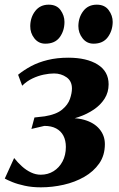

<svg xmlns="http://www.w3.org/2000/svg" viewBox="-32 -791 509 822"><path d="M143 11Q105 11 74 4.2Q43 -2.5 21 -11.5Q-1 -20.5 -11.5 -26.5L28.5 -114.5Q44 -95 62 -78.8Q80 -62.5 100.5 -52.8Q121 -43 142.5 -43Q173 -43 197.2 -58Q221.5 -73 235.8 -100Q250 -127 250 -162Q250 -189.5 239.5 -209.8Q229 -230 208.5 -241Q188 -252 158 -252L102.5 -239L115.5 -288L159.5 -293Q209 -301 234 -321.8Q259 -342.5 267.5 -367.5Q276 -392.5 276 -412Q276 -444 252.8 -460.2Q229.5 -476.5 199.5 -476.5Q179.5 -476.5 155.2 -471.5Q131 -466.5 106.8 -455Q82.5 -443.5 63 -424L45.5 -471Q70 -491 101.2 -507.8Q132.5 -524.5 172.2 -534.2Q212 -544 260.5 -544Q339 -544 386 -514.8Q433 -485.5 433 -430Q433 -396 416 -369Q399 -342 370 -322.2Q341 -302.5 305.2 -290.2Q269.5 -278 233 -274L224 -281Q284.5 -290.5 327.8 -278.2Q371 -266 394 -238.2Q417 -210.5 417 -174Q417 -126 392.8 -91.2Q368.5 -56.5 328.8 -33.8Q289 -11 240.5 0Q192 11 143 11ZM162 -604Q133 -604 115 -627Q97 -650 97.5 -679.5Q98 -717 119 -744Q140 -771 176.5 -771Q210.5 -771 227.2 -747.8Q244 -724.5 244 -697Q244 -659.5 223.8 -631.8Q203.5 -604 162 -604ZM368.5 -604Q339.5 -604 321.5 -627Q303.5 -650 303.5 -679.5Q304 -717 324.8 -744Q345.5 -771 382.5 -771Q416 -771 433.2 -747.8Q450.5 -724.5 450.5 -697Q450 -659.5 429.5 -631.8Q409 -604 368.5 -604Z"/></svg>

Font: Merriweather 72pt ExtraBold
Style: Italic
Weight: 800
Italic angle: -7.8°
Version: Version 2.101